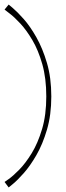

<svg xmlns="http://www.w3.org/2000/svg" viewBox="-25 -623 290 842"><path d="M13 199 -5 175Q-5 175 13.5 162Q32 149 59.5 121Q87 93 114 49Q141 5 159.5 -57Q178 -119 178 -200Q178 -280 160.5 -341.5Q143 -403 117 -447Q91 -491 64 -520Q37 -549 17.5 -563.5Q-2 -578 -5 -581L13 -603Q13 -603 32 -587Q51 -571 79 -539.5Q107 -508 134.5 -459.5Q162 -411 181 -346.5Q200 -282 200 -200Q200 -119 181 -54.5Q162 10 134.5 57.5Q107 105 79 136.5Q51 168 32 183.5Q13 199 13 199Z"/></svg>

Font: Darker Grotesque Light Light
Style: Regular
Weight: 300
Version: Version 1.000;gftools[0.9.28]